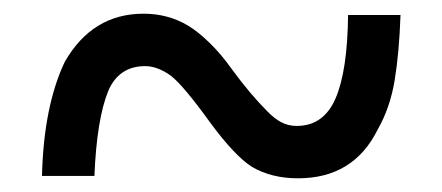

<svg xmlns="http://www.w3.org/2000/svg" viewBox="-20 -432 642 279"><path d="M562 -410.2Q560.1 -355.5 553.5 -315.4Q546.9 -275.4 528.8 -243.7Q493.7 -172.9 413.1 -172.9Q374.5 -172.9 346.2 -189.5Q320.8 -205.6 284.7 -254.9Q246.6 -307.6 228.5 -321.8Q209 -335.9 190.9 -335.9Q153.3 -335.9 137.7 -300.8Q120.6 -259.8 117.2 -176.3H41Q43.5 -277.8 74.2 -342.3Q114.3 -412.1 188.5 -412.1Q224.1 -412.1 252.9 -395Q267.6 -386.2 284.4 -369.9Q301.3 -353.5 316.9 -331.5Q343.3 -295.4 368.2 -270.5Q378.4 -259.8 388.7 -254.4Q398.9 -249 411.1 -249Q450.2 -249 467.5 -288.8Q484.9 -328.6 485.8 -410.2Z"/></svg>

Font: Hack
Style: Italic
Weight: 400
Italic angle: -11°
Monospace: yes
Designer: Christopher Simpkins
Foundry: Christopher Simpkins
Version: Version 2.019; ttfautohint (v1.4.1) -l 4 -r 80 -G 350 -x 0 -